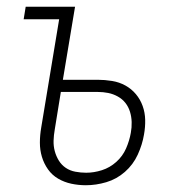

<svg xmlns="http://www.w3.org/2000/svg" viewBox="-20 -540 540 568"><path d="M234 8Q212 8 191 3.5Q170 -1 152 -11.5Q134 -22 122 -39Q110 -56 104 -76Q98 -96 98 -118Q98 -140 102 -163L155 -483H50L56 -520H202L166 -304H269Q290 -304 311.5 -300.5Q333 -297 351 -287Q369 -277 382 -261.5Q395 -246 402 -226.5Q409 -207 409.5 -185.5Q410 -164 406 -142Q401 -112 387.5 -82.5Q374 -53 349.5 -31.5Q325 -10 294.5 -1Q264 8 234 8ZM235 -29Q258 -29 281.5 -36.5Q305 -44 324 -61Q343 -78 353 -101Q363 -124 367 -147Q370 -163 369.5 -179Q369 -195 364.5 -209.5Q360 -224 351 -235.5Q342 -247 328.5 -254.5Q315 -262 300 -265Q285 -268 269 -268H160L142 -157Q139 -140 138.5 -124Q138 -108 142 -93Q146 -78 154 -65Q162 -52 174.5 -43.5Q187 -35 203 -32Q219 -29 235 -29Z"/></svg>

Font: Iosevka Extralight
Style: Italic
Weight: 200
Italic angle: -9°
Monospace: yes
Designer: Belleve Invis
Foundry: Belleve Invis
Version: Version 32.5.0; ttfautohint (v1.8.4)